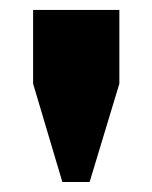

<svg xmlns="http://www.w3.org/2000/svg" viewBox="-20 -797 307 388"><path d="M46.9 -776.9H221.2V-627.9L161.1 -429.2H106L46.9 -627.9Z"/></svg>

Font: Sporting Grotesque
Style: Gras
Weight: 700
Designer: Lucas LE BIHAN
Foundry: Lucas LE BIHAN
Version: Version 1.001